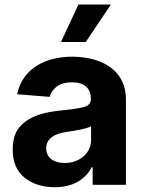

<svg xmlns="http://www.w3.org/2000/svg" viewBox="-20 -797 620 828"><path d="M34.8 -152.3Q34.8 -214.1 63.6 -248.2Q79.9 -267.4 100.5 -280.2Q121.1 -293 144 -301Q166.9 -308.9 191.4 -313.4Q215.9 -317.8 239.7 -320.3Q310.7 -327.1 341.3 -335.2Q371.8 -343.4 371.8 -369.3V-371.4Q371.8 -405.9 350.7 -424Q329.5 -442.1 290.8 -442.1Q250 -442.1 225.9 -424.5Q201.7 -407 193.9 -379.3L54 -390.6Q62.9 -433.9 85.8 -464.7Q108.7 -495.4 140.8 -514.9Q172.9 -534.4 211.8 -543.5Q250.7 -552.6 291.5 -552.6Q320.7 -552.6 348.9 -548.1Q377.1 -543.7 402.9 -534.4Q428.6 -525.2 450.6 -510.7Q472.7 -496.1 488.8 -475.5Q505 -454.9 514 -428.1Q523.1 -401.3 523.1 -367.9V0H379.6V-75.6H375.4Q365.4 -56.5 350.5 -40.7Q335.6 -24.9 315.9 -13.5Q296.2 -2.1 271.1 4.1Q246.1 10.3 215.9 10.3Q137.8 10.3 86.3 -30.5Q34.8 -71.4 34.8 -152.3ZM179.3 -157.3Q179.3 -142 185.2 -130.1Q191.1 -118.3 201.7 -110.3Q212.4 -102.3 227.1 -98.2Q241.8 -94.1 259.2 -94.1Q281.6 -94.1 302 -101Q322.4 -108 338.2 -120.9Q354 -133.9 363.5 -152.5Q372.9 -171.2 372.9 -195V-252.8Q366.5 -248.6 353.7 -244.9Q340.9 -241.1 326 -237.9Q311.1 -234.7 295.6 -232.4Q280.2 -230.1 267.8 -228.3Q247.9 -225.5 231.5 -220Q215.2 -214.5 203.7 -206Q192.1 -197.4 185.7 -185.4Q179.3 -173.3 179.3 -157.3ZM242.9 -615.8 318.2 -777.3H458.1L349.8 -615.8Z"/></svg>

Font: Inter P
Style: Bold
Weight: 700
Designer: Rasmus Andersson
Foundry: rsms
Version: Version 3.018;git-588b23468